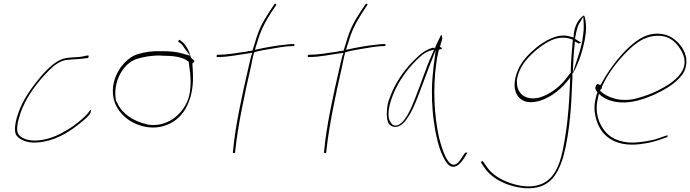

<svg xmlns="http://www.w3.org/2000/svg" viewBox="-20 -740 3681 1024"><path d="M73 -71C74 -87 80 -108 87 -130C116 -221 181 -303 236 -359C265 -389 293 -412 331 -420H333C344 -421 356 -422 365 -423C385 -425 413 -425 426 -428H427C438 -430 446 -430 450 -431C455 -442 453 -444 451 -444C449 -444 444 -444 439 -443H438C427 -440 421 -438 402 -436C376 -434 356 -434 332 -430C295 -424 264 -400 230 -367C190 -327 139 -261 109 -207C78 -152 49 -67 64 -25C73 -3 110 18 152 20C236 24 318 -16 376 -59C406 -82 445 -111 460 -133C465 -143 466 -150 465 -152H464L463 -153C462 -153 457 -150 455 -145V-144C435 -117 403 -92 372 -69C351 -54 326 -40 301 -26C249 1 160 26 102 -4C79 -17 67 -31 73 -71ZM333 -422Z M609 -357C571 -287 577 -220 600 -175C618 -139 652 -105 691 -86C726 -68 778 -53 832 -63C906 -77 962 -126 989 -203C1011 -260 1011 -324 1008 -370L1006 -401C1012 -406 1019 -413 1016 -416L999 -432C990 -464 972 -504 950 -518L939 -527C937 -529 937 -528 933 -525C927 -517 934 -516 940 -511C951 -505 960 -488 969 -476L994 -443L951 -455C921 -464 887 -467 845 -467C795 -469 751 -463 711 -450C671 -437 632 -399 609 -357ZM596 -222C587 -306 634 -401 710 -426C745 -437 792 -445 836 -444L841 -443C901 -443 952 -438 985 -412H986L988 -398C996 -343 1007 -260 976 -193C944 -124 869 -62 772 -75C769 -75 767 -76 764 -77C693 -92 630 -135 606 -190C598 -205 598 -203 596 -222ZM940 -511Z M1135 -442C1134 -439 1137 -436 1139 -436H1147C1200 -436 1255 -449 1310 -456L1326 -458L1320 -442C1315 -425 1312 -408 1307 -388C1272 -237 1234 -64 1223 63L1222 72C1222 79 1235 78 1234 72L1235 62V61C1249 -70 1284 -237 1319 -388C1324 -410 1327 -432 1333 -452L1335 -461C1364 -470 1396 -475 1427 -480C1458 -485 1504 -494 1534 -494H1543C1547 -494 1549 -495 1550 -498C1551 -503 1550 -505 1546 -505H1537C1532 -505 1518 -504 1496 -501C1452 -497 1398 -487 1357 -478L1340 -474L1344 -490C1346 -497 1348 -503 1351 -511C1372 -583 1390 -614 1425 -671L1453 -713C1457 -720 1446 -723 1443 -717L1415 -675C1378 -617 1361 -586 1339 -510C1335 -499 1331 -484 1327 -472V-470H1325C1313 -469 1303 -467 1290 -464H1288C1246 -458 1191 -448 1148 -448H1141C1138 -448 1136 -445 1135 -442ZM1333 -450H1334ZM1443 -717V-718Z M1621 -442C1620 -439 1623 -436 1625 -436H1633C1686 -436 1741 -449 1796 -456L1812 -458L1806 -442C1801 -425 1798 -408 1793 -388C1758 -237 1720 -64 1709 63L1708 72C1708 79 1721 78 1720 72L1721 62V61C1735 -70 1770 -237 1805 -388C1810 -410 1813 -432 1819 -452L1821 -461C1850 -470 1882 -475 1913 -480C1944 -485 1990 -494 2020 -494H2029C2033 -494 2035 -495 2036 -498C2037 -503 2036 -505 2032 -505H2023C2018 -505 2004 -504 1982 -501C1938 -497 1884 -487 1843 -478L1826 -474L1830 -490C1832 -497 1834 -503 1837 -511C1858 -583 1876 -614 1911 -671L1939 -713C1943 -720 1932 -723 1929 -717L1901 -675C1864 -617 1847 -586 1825 -510C1821 -499 1817 -484 1813 -472V-470H1811C1799 -469 1789 -467 1776 -464H1774C1732 -458 1677 -448 1634 -448H1627C1624 -448 1622 -445 1621 -442ZM1819 -450H1820ZM1929 -717V-718Z M2047 -179C2040 -139 2042 -98 2054 -79C2070 -61 2097 -56 2124 -77C2155 -103 2183 -158 2205 -215C2227 -270 2247 -328 2269 -384L2304 -474L2292 -382C2282 -298 2281 -221 2288 -143C2296 -59 2314 40 2344 97C2358 126 2371 142 2384 147C2414 158 2438 131 2460 96L2473 74C2472 74 2471 73 2470 73C2467 74 2463 76 2461 74L2449 91C2438 110 2414 149 2390 136C2376 131 2365 114 2354 91C2342 66 2331 32 2321 -9C2297 -119 2287 -262 2307 -404C2309 -423 2313 -440 2316 -455L2321 -475L2331 -478H2336C2338 -486 2333 -486 2325 -491L2327 -493C2332 -510 2335 -520 2339 -533C2338 -542 2336 -550 2334 -555C2334 -554 2331 -552 2331 -551C2325 -538 2305 -500 2299 -481L2297 -486C2294 -484 2293 -485 2286 -485C2248 -473 2226 -456 2193 -423C2146 -379 2096 -312 2067 -240C2057 -216 2050 -197 2047 -179ZM2078 -239C2106 -308 2154 -373 2199 -417C2221 -438 2241 -459 2272 -469L2295 -475L2283 -447C2251 -377 2225 -292 2194 -216C2182 -184 2135 -60 2084 -71H2083C2074 -73 2069 -79 2064 -87C2039 -119 2057 -189 2078 -239ZM2449 91V92Z M2546 124V128L2567 159C2607 214 2687 257 2785 264C2902 268 2951 206 2985 93C3021 -44 3027 -187 3032 -307L3033 -323C3033 -327 3032 -336 3033 -344H3032L3033 -348L3036 -350C3061 -393 3084 -456 3096 -515C3104 -550 3107 -586 3105 -609C3103 -639 3097 -658 3094 -657H3093C3067 -642 3045 -603 3040 -559L3039 -540L3021 -545C2958 -566 2886 -523 2840 -486C2802 -454 2764 -416 2743 -368C2720 -314 2719 -268 2736 -237C2754 -204 2790 -184 2854 -201C2907 -216 2961 -254 2999 -299L3021 -326L3020 -295C3017 -215 3010 -107 2996 -21C2979 86 2959 210 2861 244C2809 263 2750 252 2707 238C2654 221 2605 192 2578 152L2556 121C2556 121 2554 119 2553 119C2551 119 2547 121 2546 124ZM2736 -307V-308C2742 -355 2764 -395 2791 -425C2823 -462 2867 -498 2911 -521C2958 -544 2996 -543 3034 -529L3035 -528V-527C3031 -478 3024 -409 3024 -358L3025 -354L3009 -334C2972 -282 2918 -238 2858 -220C2782 -201 2739 -242 2737 -296V-307ZM3046 -534 3048 -541C3050 -556 3054 -571 3058 -586C3060 -596 3064 -607 3070 -616L3091 -650L3093 -615C3094 -592 3093 -568 3087 -534L3084 -510H3083L3080 -496C3076 -478 3070 -458 3063 -438L3035 -352L3039 -437C3040 -458 3042 -479 3044 -496L3046 -519L3064 -509V-508C3064 -508 3067 -508 3068 -509L3080 -512L3066 -521C3054 -527 3055 -529 3046 -534ZM3048 -541H3049L3048 -542ZM3032 -322 3033 -323ZM3080 -512 3083 -510V-513Z M3158 -281C3151 -271 3158 -258 3166 -248L3164 -239H3163C3146 -181 3148 -149 3159 -107C3182 -19 3256 45 3392 29C3433 24 3468 16 3496 6C3509 1 3523 -4 3536 -8C3537 -8 3540 -10 3542 -16V-17C3543 -18 3540 -16 3541 -17H3533L3494 -3C3467 7 3431 13 3392 18C3308 29 3244 4 3209 -37C3175 -78 3150 -136 3169 -217L3174 -240L3189 -227C3214 -209 3245 -197 3289 -194C3347 -190 3407 -209 3455 -229C3519 -257 3585 -293 3623 -348C3654 -401 3640 -453 3617 -487C3596 -517 3567 -544 3528 -555C3445 -576 3382 -534 3326 -480C3279 -435 3225 -364 3190 -299L3182 -286L3171 -291C3166 -293 3164 -292 3158 -283ZM3180 -256 3188 -271 3187 -268H3191L3192 -273H3188C3220 -348 3280 -423 3332 -473C3372 -511 3414 -542 3468 -548C3544 -557 3583 -518 3607 -480C3624 -454 3648 -408 3614 -354C3592 -320 3554 -293 3522 -275C3478 -249 3428 -229 3374 -215C3290 -193 3218 -220 3181 -255ZM3623 -347Z"/></svg>

Font: Stray Cat
Style: HlObl
Weight: 100
Version: Version 1.0